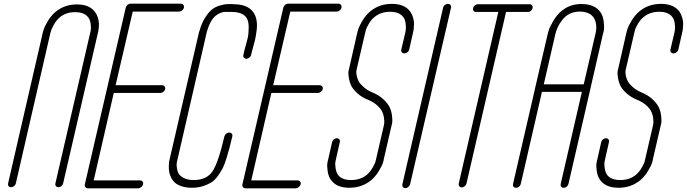

<svg xmlns="http://www.w3.org/2000/svg" viewBox="-20 -821 3731 1043"><path d="M281 175 470 -643Q472 -650 473.5 -659Q475 -668 472.5 -690.5Q470 -713 459 -727Q438 -755 388 -755Q338 -755 305 -727Q287 -712 274.5 -690Q262 -668 259 -658.5Q256 -649 254 -643L66 175Q64 184 56 190Q48 196 39.5 196Q31 196 26.5 190Q22 184 24 175L212 -642Q214 -650 218 -663Q222 -676 239.5 -706Q257 -736 281 -756Q330 -797 398 -797Q466 -797 496 -756Q506 -743 511 -727Q516 -711 517 -698Q518 -685 516.5 -671Q515 -657 514 -651.5Q513 -646 512 -643L323 175Q321 184 313.5 190Q306 196 297.5 196Q289 196 284 190Q279 184 281 175Z M851 -316H598L489 159H741Q747 159 751 162Q755 165 757 169.5Q759 174 757 180Q756 185 753.5 188.5Q751 192 747.5 195Q744 198 739.5 200Q735 202 731 202H458Q449 202 444 195.5Q439 189 441 180L663 -779Q665 -788 672.5 -794.5Q680 -801 689 -801H963Q971 -801 976 -794.5Q981 -788 979 -779Q978 -774 974 -769Q970 -764 964 -761Q958 -758 953 -758H701L608 -358H860Q869 -358 874 -352Q879 -346 877 -337Q875 -328 867 -322Q859 -316 851 -316Z M1355 -756Q1369 -737 1373.5 -711.5Q1378 -686 1374 -655Q1370 -624 1365.5 -604.5Q1361 -585 1352 -554Q1346 -532 1344 -523Q1343 -517 1339 -512.5Q1335 -508 1329.5 -505Q1324 -502 1318 -502Q1309 -502 1304.5 -508Q1300 -514 1302 -523Q1304 -533 1310 -556Q1321 -594 1326 -616.5Q1331 -639 1331 -673.5Q1331 -708 1318 -726Q1296 -756 1240 -756Q1237 -756 1229 -756Q1218 -756 1205 -756.5Q1192 -757 1178 -751Q1164 -745 1151 -735Q1138 -725 1125.5 -703Q1113 -681 1104 -650L942 55Q940 62 939.5 70Q939 78 941.5 95Q944 112 952 124.5Q960 137 980.5 147Q1001 157 1032 157Q1103 157 1134.5 109.5Q1166 62 1199 -80Q1201 -86 1205 -91Q1209 -96 1214.5 -98.5Q1220 -101 1225 -101Q1234 -101 1239 -95Q1244 -89 1242 -80Q1232 -38 1226.5 -17Q1221 4 1210 39.5Q1199 75 1189.5 93.5Q1180 112 1163 135.5Q1146 159 1127 170.5Q1108 182 1081.5 190.5Q1055 199 1022 199Q991 199 967 191Q943 183 930 171Q917 159 909 142.5Q901 126 899 112.5Q897 99 897 84Q897 69 898 63.5Q899 58 899 55L1062 -650Q1062 -651 1063 -651Q1075 -695 1094.5 -725.5Q1114 -756 1132 -770Q1150 -784 1174.5 -791Q1199 -798 1211 -798.5Q1223 -799 1241 -799Q1247 -798 1249 -798Q1324 -798 1355 -756Z M1707 -316H1454L1345 159H1597Q1603 159 1607 162Q1611 165 1613 169.5Q1615 174 1613 180Q1612 185 1609.5 188.5Q1607 192 1603.5 195Q1600 198 1595.5 200Q1591 202 1587 202H1314Q1305 202 1300 195.5Q1295 189 1297 180L1519 -779Q1521 -788 1528.5 -794.5Q1536 -801 1545 -801H1819Q1827 -801 1832 -794.5Q1837 -788 1835 -779Q1834 -774 1830 -769Q1826 -764 1820 -761Q1814 -758 1809 -758H1557L1464 -358H1716Q1725 -358 1730 -352Q1735 -346 1733 -337Q1731 -328 1723 -322Q1715 -316 1707 -316Z M2108 -143 2065 43Q2064 51 2060 64.5Q2056 78 2038 108Q2020 138 1996 158Q1946 199 1878 199Q1809 199 1779 158Q1764 138 1760 109.5Q1756 81 1758 67.5Q1760 54 1763 44L1784 -49Q1786 -58 1793.5 -64Q1801 -70 1810 -70Q1816 -70 1820 -67Q1824 -64 1826 -59.5Q1828 -55 1826 -49L1805 44V45Q1803 51 1801.5 60.5Q1800 70 1803 92Q1806 114 1816 129Q1837 157 1888 157Q1938 157 1972 129Q1990 114 2003 91.5Q2016 69 2019 59.5Q2022 50 2023 43L2066 -143Q2067 -148 2067.5 -155Q2068 -162 2066 -180Q2064 -198 2056.5 -214Q2049 -230 2029.5 -248Q2010 -266 1981 -278Q1944 -293 1920 -315.5Q1896 -338 1887 -357.5Q1878 -377 1875 -398Q1872 -419 1872.5 -427.5Q1873 -436 1875 -442L1921 -644Q1923 -652 1927 -665Q1931 -678 1948.5 -708Q1966 -738 1991 -759Q2040 -800 2109 -800Q2177 -800 2208 -759Q2219 -743 2224.5 -723.5Q2230 -704 2229 -686.5Q2228 -669 2227 -660Q2226 -651 2224 -645L2203 -552Q2201 -543 2193 -537Q2185 -531 2176.5 -531Q2168 -531 2163 -537Q2158 -543 2160 -552L2182 -645V-646Q2183 -651 2184.5 -661Q2186 -671 2183.5 -693Q2181 -715 2170 -729Q2149 -757 2099 -757Q2049 -757 2015 -729Q1997 -715 1984 -692.5Q1971 -670 1968 -660Q1965 -650 1964 -644L1917 -442Q1916 -438 1915.5 -431.5Q1915 -425 1918 -409Q1921 -393 1929 -378.5Q1937 -364 1956.5 -347Q1976 -330 2005 -318Q2041 -303 2065 -279.5Q2089 -256 2098 -235.5Q2107 -215 2109.5 -191.5Q2112 -168 2111 -158.5Q2110 -149 2108 -143Z M2166 179 2387 -779Q2388 -785 2392 -789.5Q2396 -794 2401.5 -797Q2407 -800 2413 -800Q2422 -800 2427 -794Q2432 -788 2430 -779L2208 179Q2206 188 2198.5 194.5Q2191 201 2182 201Q2173 201 2168.5 194.5Q2164 188 2166 179Z M2857 -798Q2866 -798 2870.5 -792Q2875 -786 2873 -777Q2872 -771 2868 -766Q2864 -761 2858.5 -758.5Q2853 -756 2847 -756H2729L2514 176Q2512 184 2504.5 190.5Q2497 197 2488 197Q2483 197 2478.5 194Q2474 191 2472.5 186Q2471 181 2472 176L2687 -756H2566Q2557 -756 2552.5 -762Q2548 -768 2550 -777Q2552 -786 2559.5 -792Q2567 -798 2576 -798Z M3188 -343V-342L3068 178Q3066 187 3058.5 193Q3051 199 3042 199Q3033 199 3028.5 193Q3024 187 3026 178L3141 -322H2924L2809 178Q2807 187 2799.5 193Q2792 199 2783 199Q2774 199 2769.5 193Q2765 187 2767 178L2887 -342V-343L2954 -631Q2956 -640 2960.5 -655.5Q2965 -671 2984.5 -705.5Q3004 -740 3031 -762Q3079 -801 3143 -799Q3211 -798 3241 -756Q3256 -735 3259.5 -704.5Q3263 -674 3261 -660.5Q3259 -647 3256 -639ZM2934 -363H3151L3215 -639Q3223 -671 3216 -700Q3202 -756 3133 -758Q3086 -759 3053 -732Q3041 -722 3030.5 -707.5Q3020 -693 3014 -681.5Q3008 -670 3003.5 -657Q2999 -644 2997.5 -639Q2996 -634 2996 -632Z M3570 -143 3527 43Q3526 51 3522 64.5Q3518 78 3500 108Q3482 138 3458 158Q3408 199 3340 199Q3271 199 3241 158Q3226 138 3222 109.5Q3218 81 3220 67.5Q3222 54 3225 44L3246 -49Q3248 -58 3255.5 -64Q3263 -70 3272 -70Q3278 -70 3282 -67Q3286 -64 3288 -59.5Q3290 -55 3288 -49L3267 44V45Q3265 51 3263.5 60.5Q3262 70 3265 92Q3268 114 3278 129Q3299 157 3350 157Q3400 157 3434 129Q3452 114 3465 91.5Q3478 69 3481 59.5Q3484 50 3485 43L3528 -143Q3529 -148 3529.5 -155Q3530 -162 3528 -180Q3526 -198 3518.5 -214Q3511 -230 3491.5 -248Q3472 -266 3443 -278Q3406 -293 3382 -315.5Q3358 -338 3349 -357.5Q3340 -377 3337 -398Q3334 -419 3334.5 -427.5Q3335 -436 3337 -442L3383 -644Q3385 -652 3389 -665Q3393 -678 3410.5 -708Q3428 -738 3453 -759Q3502 -800 3571 -800Q3639 -800 3670 -759Q3681 -743 3686.5 -723.5Q3692 -704 3691 -686.5Q3690 -669 3689 -660Q3688 -651 3686 -645L3665 -552Q3663 -543 3655 -537Q3647 -531 3638.5 -531Q3630 -531 3625 -537Q3620 -543 3622 -552L3644 -645V-646Q3645 -651 3646.5 -661Q3648 -671 3645.5 -693Q3643 -715 3632 -729Q3611 -757 3561 -757Q3511 -757 3477 -729Q3459 -715 3446 -692.5Q3433 -670 3430 -660Q3427 -650 3426 -644L3379 -442Q3378 -438 3377.5 -431.5Q3377 -425 3380 -409Q3383 -393 3391 -378.5Q3399 -364 3418.5 -347Q3438 -330 3467 -318Q3503 -303 3527 -279.5Q3551 -256 3560 -235.5Q3569 -215 3571.5 -191.5Q3574 -168 3573 -158.5Q3572 -149 3570 -143Z"/></svg>

Font: Soda Fountain
Style: ThinOblique
Weight: 400
Version: Version 1.0